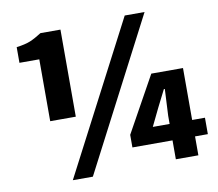

<svg xmlns="http://www.w3.org/2000/svg" viewBox="-83 -856 1096 967"><g transform="rotate(-10 465.0 -372.5)"><path d="M283.2 -298.8H152.3V-615.2H50.8V-695.3Q95.7 -701.2 121.6 -711.9Q147.5 -722.7 180.7 -744.1H283.2ZM614.3 -757.8H715.8L315.4 13.7H212.9ZM656.2 -180.7H742.2V-222.7L749 -358.4H744.1L700.2 -271.5ZM922.9 -180.7V-96.7H857.4V0H742.2V-96.7H537.1V-161.1L695.3 -446.3H857.4V-180.7Z"/></g></svg>

Font: Gen Shin Gothic Heavy
Style: Bold
Weight: 900
Designer: [Source Han Sans]
Ryoko NISHIZUKA  (kana & ideographs); Paul D. Hunt (Latin, Greek & Cyrillic); Wenlong ZHANG  (bopomofo
Version: Version 1.002.20150607